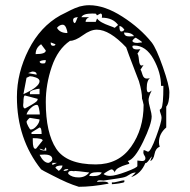

<svg xmlns="http://www.w3.org/2000/svg" viewBox="-20 -706 729 738"><path d="M283 12Q260 5 237 -5Q214 -15 183 -31Q152 -47 150 -48L138 -55Q45 -172 45 -333Q45 -426 90 -515Q135 -604 212 -647Q218 -650 232 -657Q246 -664 251.5 -667Q257 -670 268 -674.5Q279 -679 286 -681Q293 -683 303 -684.5Q313 -686 323 -686Q382 -686 450.5 -642Q519 -598 563 -543Q581 -520 606 -448.5Q631 -377 631 -351Q631 -310 619 -296V-216Q591 -192 591 -159Q591 -150 594 -142Q578 -136 574 -114Q570 -92 558 -87Q558 -89 560.5 -95Q563 -101 563 -105Q546 -79 540 -79Q539 -79 539 -80Q522 -38 484 -25L502 -43Q490 -43 477 -34.5Q464 -26 458 -25Q450 -22 378 -12Q377 -12 372 -12.5Q367 -13 364 -13Q354 -13 353 -7Q356 -7 363.5 -7.5Q371 -8 376 -8Q397 -8 397 0Q333 12 283 12ZM410 -5Q419 -4 435 -8.5Q451 -13 458 -13V-7Q458 -4 438 -1Q418 2 410 2ZM243 -37Q257 -24 282 -24Q308 -24 323 -43Q275 -49 267 -49L266 -48Q265 -48 264 -48Q263 -48 260 -48.5Q257 -49 255 -49Q242 -49 242 -40ZM353 -44Q326 -44 323 -30Q324 -30 329 -29.5Q334 -29 337 -29Q365 -29 371 -43L363 -44Q355 -44 353 -44ZM378 -37Q387 -30 403 -30Q423 -30 465.5 -46Q508 -62 508 -68V-89Q510 -89 516.5 -88Q523 -87 526 -87Q539 -87 539 -98Q539 -103 535 -108.5Q531 -114 531 -120L532 -129Q536 -129 541.5 -126Q547 -123 549 -123Q559 -123 580 -180Q601 -237 601 -253Q601 -260 597.5 -269Q594 -278 594 -284L600 -289Q608 -300 608 -376H599Q599 -427 570 -479Q541 -531 496 -531Q489 -531 489 -528Q489 -516 506 -516Q518 -516 520 -518L508 -499Q512 -498 514 -476Q516 -454 524 -454Q528 -454 532 -457L520 -438Q523 -435 527.5 -419.5Q532 -404 544 -404Q554 -404 558 -407Q544 -398 544 -367Q544 -351 551 -351Q553 -351 557.5 -354Q562 -357 563 -358Q551 -334 551 -321Q551 -312 557 -290Q563 -268 563 -259Q563 -229 530 -161Q497 -93 471 -87Q477 -81 477 -77Q477 -76 464 -72.5Q451 -69 437 -61.5Q423 -54 421 -43Q421 -46 416.5 -50.5Q412 -55 410 -55Q405 -55 393.5 -48Q382 -41 378 -37ZM193 -61 206 -49Q220 -60 220 -70Q195 -70 193 -61ZM236 -56Q227 -56 224 -49Q239 -49 243 -55L240 -56Q237 -56 236 -56ZM181 -80V-72Q183 -72 199 -80ZM156 -314Q156 -195 196 -134.5Q236 -74 348 -74Q436 -74 484 -142Q532 -210 532 -303Q532 -304 529.5 -314.5Q527 -325 526 -326Q526 -354 514 -394Q513 -397 500.5 -429Q488 -461 476.5 -492Q465 -523 465 -524Q401 -592 352 -592Q328 -592 298.5 -570.5Q269 -549 249 -549Q202 -517 179 -449.5Q156 -382 156 -314ZM132 -111Q148 -80 166 -80Q169 -80 175 -84.5Q181 -89 181 -94Q181 -112 150 -112Q148 -112 140.5 -111.5Q133 -111 132 -111ZM132 -135Q134 -127 158 -127Q158 -139 156 -139Q154 -139 150 -129ZM106 -175V-165Q106 -134 116 -134L119 -135L144 -166Q144 -175 106 -175ZM101 -197V-191H140Q140 -216 132 -216ZM82 -238Q82 -233 88.5 -220.5Q95 -208 98 -208Q109 -208 120.5 -221.5Q132 -235 132 -247L95 -253Q93 -253 87.5 -246.5Q82 -240 82 -238ZM122 -303Q111 -303 98 -290.5Q85 -278 82 -266H133Q133 -274 130 -288.5Q127 -303 122 -303ZM70 -312Q70 -311 69.5 -307.5Q69 -304 69 -302Q69 -290 76 -289Q78 -290 88 -295.5Q98 -301 102 -303.5Q106 -306 113 -310.5Q120 -315 122.5 -318.5Q125 -322 125 -326L76 -339Q70 -339 70 -312ZM82 -407 70 -344Q132 -372 132 -394Q132 -403 118 -408Q104 -413 95 -413Q94 -413 82 -407ZM132 -365Q124 -365 109.5 -360.5Q95 -356 95 -351V-344H132ZM88 -425Q118 -419 121 -419Q121 -431 105 -431Q103 -431 97 -428.5Q91 -426 88 -425ZM132 -469Q134 -462 144 -462Q149 -462 151 -462.5Q153 -463 154.5 -466Q156 -469 156 -475Q138 -475 132 -469ZM138 -536Q117 -522 117 -498Q156 -498 156 -512ZM175 -540Q175 -530 184 -530Q193 -530 193 -536L175 -543ZM489 -549Q490 -541 508 -541L516 -542Q523 -543 526 -543Q526 -546 514.5 -553Q503 -560 502 -561Q499 -561 494 -556Q489 -551 489 -549ZM457 -581Q457 -566 477 -566Q480 -566 486 -566.5Q492 -567 495 -567Q487 -581 457 -581ZM199 -599Q210 -579 239 -579Q239 -588 234 -599.5Q229 -611 221 -611Q209 -611 199 -599ZM439 -606Q439 -585 446 -585Q454 -585 458 -592Q448 -606 439 -606ZM353 -635Q360 -626 372 -619.5Q384 -613 399.5 -607.5Q415 -602 421 -599L434 -610Q414 -638 371 -638L372 -641Q372 -644 372 -646Q372 -654 366 -654Q354 -647 353 -647Q351 -648 350.5 -650.5Q350 -653 347.5 -653.5Q345 -654 335 -654Q299 -654 293 -640H323Q309 -634 309 -622H348ZM261 -629Q261 -620 267 -617Q271 -619 274 -628.5Q277 -638 280 -640Q261 -640 261 -629Z"/></svg>

Font: CabinSketch
Style: Regular
Weight: 400
Designer: Pablo Impallari
Foundry: Pablo Impallari. www.impallari.com Igino Marini. www.ikern.com
Version: Version 1.002